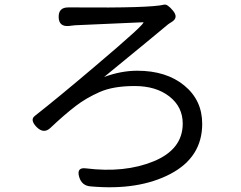

<svg xmlns="http://www.w3.org/2000/svg" viewBox="-20 -762 1040 828"><path d="M302 -730Q630 -727 688 -742Q702 -745 726 -716Q750 -687 723 -669L706 -658Q649 -610 429 -430Q502 -457 572 -457Q697 -457 774.5 -393.5Q852 -330 852 -228Q852 -84 715 -12Q578 60 373 42Q332 40 321 -0.5Q310 -41 350 -36Q518 -15 643 -66.5Q768 -118 768 -229Q768 -301 710.5 -346Q653 -391 560.5 -391Q468 -391 409.5 -365Q351 -339 308 -306Q257 -267 198 -211Q169 -183 138 -214Q108 -245 130 -262Q227 -338 385 -472Q618 -669 597 -666L461 -660Q334 -655 303 -653L277 -650Q234 -646 233 -688Q232 -730 274 -730Z"/></svg>

Font: Raw Maruko Gothic CJK TC
Style: Regular
Weight: 400
Version: Version 1.001